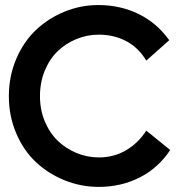

<svg xmlns="http://www.w3.org/2000/svg" viewBox="-20 -730 699 760"><path d="M371.1 9.8Q300.3 9.8 235.6 -16.4Q170.9 -42.5 122.1 -88.4Q73.2 -134.3 44.2 -202.4Q15.1 -270.5 15.1 -349.1Q15.1 -428.7 44.4 -497.1Q73.7 -565.4 122.6 -611.6Q171.4 -657.7 235.4 -683.8Q299.3 -710 369.1 -710Q455.6 -710 527.8 -675Q600.1 -640.1 649.9 -570.8L559.1 -490.2Q527.8 -542 479.2 -567.4Q430.7 -592.8 371.1 -592.8Q324.7 -592.8 282.5 -575.4Q240.2 -558.1 208.3 -527.3Q176.3 -496.6 157.2 -450.2Q138.2 -403.8 138.2 -349.1Q138.2 -295.4 157.5 -249.3Q176.8 -203.1 209 -172.4Q241.2 -141.6 283.2 -124.3Q325.2 -106.9 371.1 -106.9Q430.2 -106.9 478.3 -134.8Q526.4 -162.6 559.1 -212.9L653.8 -136.2Q606 -64.5 532.5 -27.3Q459 9.8 371.1 9.8Z"/></svg>

Font: Cakra Normal
Style: Regular
Weight: 400
Designer: Lucia Kollert, Vojtech Kollert
Foundry: OoM Type
Version: Version 1.000;Glyphs 3.1.1 (3148)